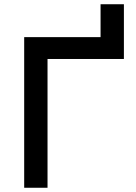

<svg xmlns="http://www.w3.org/2000/svg" viewBox="-20 -885 640 905"><path d="M94 0V-710H454V-865H564V-607H204V0Z"/></svg>

Font: Geist Mono SemiBold
Style: Regular
Weight: 600
Monospace: yes
Designer: Basement.studio, Andrés Briganti, Mateo Zaragoza
Foundry: Basement.studio, Vercel, Andrés Briganti, Guido Ferreyra, Mateo Zaragoza
Version: Version 1.500; ttfautohint (v1.8.4.7-5d5b)